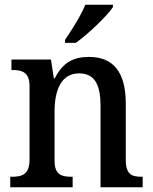

<svg xmlns="http://www.w3.org/2000/svg" viewBox="-20 -786 644 806"><path d="M253 -619V-606H298C352 -644 431 -721 454 -756V-766H338C320 -721 282 -661 253 -619ZM23 0H285V-44H280C239 -44 209 -52 209 -111V-318C209 -402 234 -478 312 -478C379 -478 402 -428 402 -342V0H579V-44H575C533 -44 508 -53 508 -116V-351C508 -488 452 -547 354 -547C289 -547 244 -525 210 -457H206L194 -536H28V-492H33C73 -492 104 -483 104 -424V-116C104 -53 72 -44 30 -44H23Z"/></svg>

Font: Noto Serif SemiCondensed Medium
Style: Regular
Weight: 500
Width: 4
Designer: Monotype Design Team
Foundry: Monotype Imaging Inc.
Version: Version 2.014